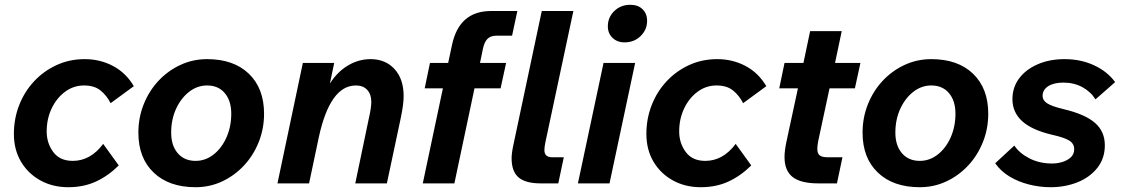

<svg xmlns="http://www.w3.org/2000/svg" viewBox="-20 -766 4683 802"><path d="M411 -165 476 -75Q433 -32 381.5 -8Q330 16 265 16Q200 16 148.5 -12.5Q97 -41 67.5 -91Q38 -141 38 -207Q38 -270 60 -326.5Q82 -383 122 -426Q162 -469 216 -494Q270 -519 334 -519Q398 -519 452 -490.5Q506 -462 539 -406L442 -335Q426 -367 400 -388Q374 -409 331 -409Q287 -409 251.5 -382.5Q216 -356 195.5 -312.5Q175 -269 175 -217Q175 -168 202.5 -131Q230 -94 284 -94Q358 -94 411 -165Z M558 -212Q558 -275 580.5 -331Q603 -387 642.5 -429Q682 -471 734 -495Q786 -519 845 -519Q956 -519 1019.5 -458Q1083 -397 1083 -291Q1083 -228 1060.5 -172Q1038 -116 998.5 -74Q959 -32 907.5 -8Q856 16 797 16Q686 16 622 -45Q558 -106 558 -212ZM797 -94Q838 -94 872 -120.5Q906 -147 926 -192Q946 -237 946 -291Q946 -345 919 -377Q892 -409 845 -409Q804 -409 770 -382.5Q736 -356 715.5 -311.5Q695 -267 695 -212Q695 -158 722.5 -126Q750 -94 797 -94Z M1139 0 1245 -503H1376L1358 -417Q1389 -466 1433.5 -492.5Q1478 -519 1528 -519Q1590 -519 1628 -477.5Q1666 -436 1666 -365Q1666 -346 1663 -324Q1660 -302 1654 -273L1596 0H1464L1521 -273Q1526 -294 1528.5 -312Q1531 -330 1531 -340Q1531 -372 1514 -390.5Q1497 -409 1467 -409Q1412 -409 1373.5 -354.5Q1335 -300 1312 -194L1271 0Z M1746 0 1830 -397H1754L1776 -503H1852L1868 -578Q1898 -720 2031 -720H2141L2119 -617H2054Q2030 -617 2016.5 -604Q2003 -591 1997 -561L1985 -503H2094L2071 -397H1962L1878 0Z M2126 -168 2243 -720H2375L2258 -171Q2254 -152 2254 -139Q2254 -109 2287 -109H2335L2312 0H2239Q2175 0 2146 -25Q2117 -50 2117 -105Q2117 -128 2126 -168Z M2519 -656Q2519 -694 2546 -720Q2573 -746 2613 -746Q2645 -746 2664 -727.5Q2683 -709 2683 -679Q2683 -642 2656 -615.5Q2629 -589 2589 -589Q2558 -589 2538.5 -608Q2519 -627 2519 -656ZM2394 0 2501 -503H2633L2526 0Z M3053 -165 3118 -75Q3075 -32 3023.5 -8Q2972 16 2907 16Q2842 16 2790.5 -12.5Q2739 -41 2709.5 -91Q2680 -141 2680 -207Q2680 -270 2702 -326.5Q2724 -383 2764 -426Q2804 -469 2858 -494Q2912 -519 2976 -519Q3040 -519 3094 -490.5Q3148 -462 3181 -406L3084 -335Q3068 -367 3042 -388Q3016 -409 2973 -409Q2929 -409 2893.5 -382.5Q2858 -356 2837.5 -312.5Q2817 -269 2817 -217Q2817 -168 2844.5 -131Q2872 -94 2926 -94Q3000 -94 3053 -165Z M3265 -174 3313 -397H3235L3257 -503H3336L3364 -636H3496L3468 -503H3574L3551 -397H3445L3398 -178Q3394 -158 3394 -144Q3394 -125 3404 -117Q3414 -109 3439 -109H3499L3476 0H3398Q3325 0 3291 -26.5Q3257 -53 3257 -110Q3257 -123 3259 -139Q3261 -155 3265 -174Z M3583 -212Q3583 -275 3605.5 -331Q3628 -387 3667.5 -429Q3707 -471 3759 -495Q3811 -519 3870 -519Q3981 -519 4044.5 -458Q4108 -397 4108 -291Q4108 -228 4085.5 -172Q4063 -116 4023.5 -74Q3984 -32 3932.5 -8Q3881 16 3822 16Q3711 16 3647 -45Q3583 -106 3583 -212ZM3822 -94Q3863 -94 3897 -120.5Q3931 -147 3951 -192Q3971 -237 3971 -291Q3971 -345 3944 -377Q3917 -409 3870 -409Q3829 -409 3795 -382.5Q3761 -356 3740.5 -311.5Q3720 -267 3720 -212Q3720 -158 3747.5 -126Q3775 -94 3822 -94Z M4137 -84 4217 -158Q4238 -126 4280 -104.5Q4322 -83 4375 -83Q4397 -83 4418 -89.5Q4439 -96 4453 -109Q4467 -122 4467 -143Q4467 -166 4446 -179Q4425 -192 4375 -203Q4290 -223 4249.5 -260Q4209 -297 4209 -352Q4209 -401 4237 -438.5Q4265 -476 4314.5 -497.5Q4364 -519 4427 -519Q4494 -519 4549.5 -493.5Q4605 -468 4638 -423L4556 -351Q4536 -383 4501 -402Q4466 -421 4422 -421Q4382 -421 4358.5 -406Q4335 -391 4335 -365Q4335 -347 4354 -334.5Q4373 -322 4423 -310Q4512 -289 4553.5 -253Q4595 -217 4595 -159Q4595 -104 4563.5 -64.5Q4532 -25 4480.5 -4.5Q4429 16 4368 16Q4324 16 4279.5 5Q4235 -6 4198 -28Q4161 -50 4137 -84Z"/></svg>

Font: Wix Madefor Text
Style: Bold Italic
Weight: 700
Italic angle: -12°
Designer: Dalton Maag Ltd
Foundry: Dalton Maag Ltd
Version: Version 3.100